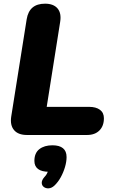

<svg xmlns="http://www.w3.org/2000/svg" viewBox="-20 -734 625 1044"><path d="M127 0Q79 0 56.5 -26.5Q34 -53 41 -100L125 -629Q132 -672 157 -693Q182 -714 225 -714Q271 -714 293 -688Q315 -662 307 -614L234 -153H464Q502 -153 523.5 -137Q545 -121 545 -91Q545 -49 520.5 -24.5Q496 0 453 0ZM276 275Q261 289 245 290Q229 291 218 282.5Q207 274 207 259.5Q207 245 222 228Q234 216 239.5 200Q245 184 247 171L246 200Q207 200 187 185Q167 170 167 141Q167 98 194 77Q221 56 265 56Q303 56 322.5 72Q342 88 342 120Q342 145 333.5 174Q325 203 310.5 229.5Q296 256 276 275Z"/></svg>

Font: Nunito ExtraLight Black
Style: Italic
Weight: 900
Italic angle: -9°
Version: Version 3.602